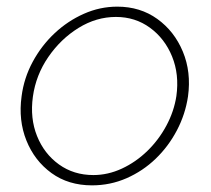

<svg xmlns="http://www.w3.org/2000/svg" viewBox="-20 -548 636 578"><path d="M257 10Q186 10 135 -27Q84 -64 59.5 -125Q35 -186 45 -258Q52 -313 78.5 -362Q105 -411 144.5 -448Q184 -485 232.5 -506.5Q281 -528 333 -528Q402 -528 453.5 -491Q505 -454 530.5 -392.5Q556 -331 546 -258Q538 -204 512.5 -155.5Q487 -107 448.5 -70Q410 -33 361 -11.5Q312 10 257 10ZM261 -21Q305 -21 347 -40.5Q389 -60 423.5 -93.5Q458 -127 481 -170Q504 -213 511 -259Q520 -324 498 -378Q476 -432 431.5 -464.5Q387 -497 329 -497Q270 -497 216.5 -464Q163 -431 125.5 -376.5Q88 -322 79 -257Q70 -192 91.5 -138.5Q113 -85 157.5 -53Q202 -21 261 -21Z"/></svg>

Font: Raleway ExtraLight
Style: Italic
Weight: 200
Italic angle: -12°
Designer: Matt McInerney, Pablo Impallari, Rodrigo Fuenzalida
Foundry: Matt McInerney, Pablo Impallari, Rodrigo Fuenzalida
Version: Version 4.026